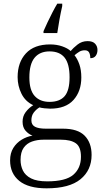

<svg xmlns="http://www.w3.org/2000/svg" viewBox="-20 -786 565 1046"><path d="M234 240Q135 240 85 199.5Q35 159 35 88Q35 48 52.5 20Q70 -8 98 -25Q126 -42 157 -47Q136 -55 119.5 -73.5Q103 -92 103 -123Q103 -153 120 -175.5Q137 -198 161 -213Q118 -233 97 -275.5Q76 -318 76 -366Q76 -446 121 -495Q166 -544 253 -544Q289 -544 319 -533.5Q349 -523 365 -508Q378 -524 402 -543Q426 -562 457 -562Q485 -562 498 -548Q511 -534 511 -514Q511 -495 501.5 -482Q492 -469 472 -469Q472 -488 465.5 -500Q459 -512 442 -512Q425 -512 412.5 -504.5Q400 -497 386 -485Q402 -465 412.5 -435Q423 -405 423 -364Q423 -289 380.5 -241.5Q338 -194 253 -194Q241 -194 222.5 -196Q204 -198 195 -201Q177 -190 164 -173Q151 -156 151 -130Q151 -106 170.5 -95.5Q190 -85 230 -85H323Q404 -85 441.5 -46.5Q479 -8 479 58Q479 141 418.5 190.5Q358 240 234 240ZM250 -231Q305 -231 332 -262Q359 -293 359 -365Q359 -438 332 -472Q305 -506 250 -506Q197 -506 168.5 -471.5Q140 -437 140 -364Q140 -295 169 -263Q198 -231 250 -231ZM237 202Q338 202 379.5 166Q421 130 421 68Q421 14 393 -5.5Q365 -25 312 -25H217Q183 -25 154.5 -15Q126 -5 109 19Q92 43 92 85Q92 117 105 143.5Q118 170 149.5 186Q181 202 237 202ZM217 -616Q226 -637 239 -664.5Q252 -692 266 -719Q280 -746 292 -766H319V-753Q311 -718 304 -679.5Q297 -641 292 -606H217Z"/></svg>

Font: Noto Serif Sinhala Light
Style: Regular
Weight: 300
Designer: Jelle Bosma - Monotype Design Team
Foundry: Monotype Imaging Inc.
Version: Version 2.007; ttfautohint (v1.8.4.7-5d5b)